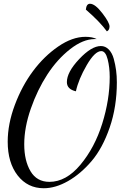

<svg xmlns="http://www.w3.org/2000/svg" viewBox="-20 -915 663 1022"><path d="M21 -161Q21 -255 59 -356.5Q97 -458 156 -537Q215 -616 290 -667.5Q365 -719 435 -719Q472 -719 495 -707H484Q422 -707 353.5 -653.5Q285 -600 232 -518.5Q179 -437 144 -336.5Q109 -236 109 -147Q109 -60 142.5 -3.5Q176 53 243 53Q332 53 408 -38Q484 -129 524 -256.5Q564 -384 564 -505Q564 -556 553 -599.5Q542 -643 519 -643Q485 -643 441.5 -568Q398 -493 384 -429Q336 -440 336 -478Q336 -531 401.5 -600.5Q467 -670 517 -670Q541 -670 559 -651.5Q577 -633 585.5 -602Q594 -571 598 -540.5Q602 -510 602 -477Q602 -347 564 -236.5Q526 -126 467.5 -57.5Q409 11 342 49Q275 87 213 87Q127 87 74 19Q21 -49 21 -161ZM437 -864Q440 -895 459 -895Q486 -895 524.5 -845Q563 -795 563 -774Q563 -755 549 -748Q511 -800 437 -864Z"/></svg>

Font: DancingScriptRegular
Style: Regular
Weight: 400
Designer: Pablo Impallari
Foundry: Pablo Impallari. www.impallari.com
Version: Version 1.002